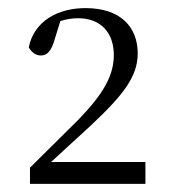

<svg xmlns="http://www.w3.org/2000/svg" viewBox="-20 -916 421 474"><path d="M54 -462H339V-516H106L204 -606C284 -681 320 -727 320 -784C320 -848 279 -896 191 -896C123 -896 64 -864 51 -799C58 -787 68 -779 81 -779C96 -779 107 -790 115 -819L129 -864C145 -869 159 -871 173 -871C229 -871 261 -835 261 -780C261 -728 233 -682 174 -621L54 -502Z"/></svg>

Font: Noto Serif HK Light
Style: Regular
Weight: 300
Designer: Ryoko NISHIZUKA 西塚涼子 (kana & ideographs); Frank Grießhammer (Latin, Greek & Cyrillic); Wenlong ZHANG 张文龙 (bopomofo); San
Foundry: Adobe
Version: Version 2.001;hotconv 1.1.0;makeotfexe 2.6.0